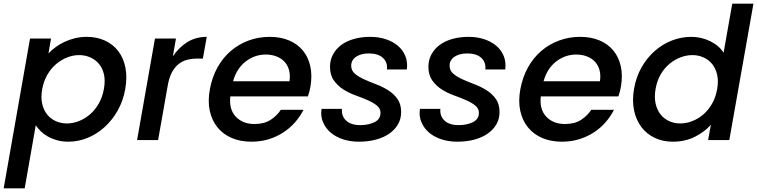

<svg xmlns="http://www.w3.org/2000/svg" viewBox="-43 -760 4109 1042"><path d="M220 -470Q236 -487 258 -503.5Q280 -520 306.5 -532.5Q333 -545 363.5 -552.5Q394 -560 428 -560Q482 -560 526 -540Q570 -520 598.5 -483Q627 -446 637.5 -394Q648 -342 637 -278Q626 -214 596.5 -161.5Q567 -109 525.5 -71Q484 -33 433 -12Q382 9 328 9Q294 9 266 1Q238 -7 216 -19.5Q194 -32 178 -48Q162 -64 151 -80L91 262H-23L120 -551H234ZM521 -278Q529 -323 521 -357Q513 -391 493.5 -414Q474 -437 446 -449Q418 -461 386 -461Q354 -461 322 -448.5Q290 -436 262 -412.5Q234 -389 214 -354.5Q194 -320 186 -276Q178 -231 186 -196.5Q194 -162 213 -138.5Q232 -115 260 -102.5Q288 -90 320 -90Q352 -90 384.5 -102.5Q417 -115 445 -139Q473 -163 493 -198Q513 -233 521 -278Z M701 0 798 -551H912L895 -454Q927 -502 973 -531Q1019 -560 1079 -560L1058 -442H1029Q997 -442 971 -435Q945 -428 924 -410.5Q903 -393 888.5 -364.5Q874 -336 867 -294L815 0Z M1399 -464Q1339 -464 1290 -426Q1241 -388 1222 -319H1528Q1533 -353 1525.5 -380Q1518 -407 1500.5 -425.5Q1483 -444 1457 -454Q1431 -464 1399 -464ZM1604 -164Q1586 -128 1558.5 -96.5Q1531 -65 1495 -41.5Q1459 -18 1415.5 -4.5Q1372 9 1321 9Q1262 9 1215 -11Q1168 -31 1137.5 -68.5Q1107 -106 1095.5 -158.5Q1084 -211 1096 -276Q1108 -341 1137 -393.5Q1166 -446 1209 -483Q1252 -520 1306 -540Q1360 -560 1421 -560Q1480 -560 1526 -540.5Q1572 -521 1601 -485.5Q1630 -450 1641 -400.5Q1652 -351 1642 -291Q1640 -278 1636.5 -264.5Q1633 -251 1628 -237H1207Q1199 -167 1236.5 -127Q1274 -87 1338 -87Q1391 -87 1425.5 -109.5Q1460 -132 1481 -164Z M2134 -152Q2134 -114 2116.5 -84.5Q2099 -55 2068.5 -34Q2038 -13 1996 -2Q1954 9 1905 9Q1858 9 1818.5 -4Q1779 -17 1751.5 -40.5Q1724 -64 1710 -97Q1696 -130 1702 -169H1813Q1809 -131 1835 -106Q1861 -81 1912 -81Q1957 -81 1989.5 -97Q2022 -113 2022 -148Q2022 -172 2001.5 -188Q1981 -204 1951 -217Q1921 -230 1885 -243Q1849 -256 1819 -275.5Q1789 -295 1768.5 -324Q1748 -353 1748 -398Q1748 -434 1764 -464Q1780 -494 1808.5 -515.5Q1837 -537 1877.5 -548.5Q1918 -560 1966 -560Q2013 -560 2051.5 -547Q2090 -534 2117 -511Q2144 -488 2157 -455.5Q2170 -423 2165 -383H2057Q2061 -422 2035 -446Q2009 -470 1959 -470Q1916 -470 1889.5 -452Q1863 -434 1863 -403Q1863 -377 1883 -360Q1903 -343 1933 -329.5Q1963 -316 1998.5 -302.5Q2034 -289 2064 -270Q2094 -251 2114 -223Q2134 -195 2134 -152Z M2668 -152Q2668 -114 2650.5 -84.5Q2633 -55 2602.5 -34Q2572 -13 2530 -2Q2488 9 2439 9Q2392 9 2352.5 -4Q2313 -17 2285.5 -40.5Q2258 -64 2244 -97Q2230 -130 2236 -169H2347Q2343 -131 2369 -106Q2395 -81 2446 -81Q2491 -81 2523.5 -97Q2556 -113 2556 -148Q2556 -172 2535.5 -188Q2515 -204 2485 -217Q2455 -230 2419 -243Q2383 -256 2353 -275.5Q2323 -295 2302.5 -324Q2282 -353 2282 -398Q2282 -434 2298 -464Q2314 -494 2342.5 -515.5Q2371 -537 2411.5 -548.5Q2452 -560 2500 -560Q2547 -560 2585.5 -547Q2624 -534 2651 -511Q2678 -488 2691 -455.5Q2704 -423 2699 -383H2591Q2595 -422 2569 -446Q2543 -470 2493 -470Q2450 -470 2423.5 -452Q2397 -434 2397 -403Q2397 -377 2417 -360Q2437 -343 2467 -329.5Q2497 -316 2532.5 -302.5Q2568 -289 2598 -270Q2628 -251 2648 -223Q2668 -195 2668 -152Z M3084 -464Q3024 -464 2975 -426Q2926 -388 2907 -319H3213Q3218 -353 3210.5 -380Q3203 -407 3185.5 -425.5Q3168 -444 3142 -454Q3116 -464 3084 -464ZM3289 -164Q3271 -128 3243.5 -96.5Q3216 -65 3180 -41.5Q3144 -18 3100.5 -4.5Q3057 9 3006 9Q2947 9 2900 -11Q2853 -31 2822.5 -68.5Q2792 -106 2780.5 -158.5Q2769 -211 2781 -276Q2793 -341 2822 -393.5Q2851 -446 2894 -483Q2937 -520 2991 -540Q3045 -560 3106 -560Q3165 -560 3211 -540.5Q3257 -521 3286 -485.5Q3315 -450 3326 -400.5Q3337 -351 3327 -291Q3325 -278 3321.5 -264.5Q3318 -251 3313 -237H2892Q2884 -167 2921.5 -127Q2959 -87 3023 -87Q3076 -87 3110.5 -109.5Q3145 -132 3166 -164Z M3398 -278Q3409 -342 3438.5 -394Q3468 -446 3510 -483Q3552 -520 3603 -540Q3654 -560 3709 -560Q3763 -560 3811 -536.5Q3859 -513 3884 -474L3931 -740H4046L3915 0H3800L3815 -83Q3782 -45 3729 -18Q3676 9 3608 9Q3554 9 3510 -12Q3466 -33 3437.5 -71Q3409 -109 3398 -161.5Q3387 -214 3398 -278ZM3849 -276Q3857 -320 3849 -354.5Q3841 -389 3822 -412.5Q3803 -436 3775 -448.5Q3747 -461 3715 -461Q3683 -461 3651 -449Q3619 -437 3591 -414Q3563 -391 3543 -357Q3523 -323 3515 -278Q3507 -233 3515 -198Q3523 -163 3542 -139Q3561 -115 3589 -102.5Q3617 -90 3649 -90Q3681 -90 3713.5 -102.5Q3746 -115 3773.5 -138.5Q3801 -162 3821 -196.5Q3841 -231 3849 -276Z"/></svg>

Font: SVN-Poppins Medium
Style: Italic
Weight: 500
Italic angle: -10°
Designer: Ninad Kale (Devanagari), Jonny Pinhorn (Latin)
Foundry: Indian Type Foundry
Version: Version 3.002 2017; ttfautohint (v1.8.3)